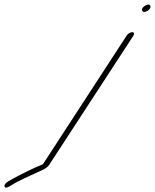

<svg xmlns="http://www.w3.org/2000/svg" viewBox="-96 -623 685 848"><path d="M531.7 -576C537.8 -560 574.1 -581 568 -597C562.9 -613 525.6 -592 531.7 -576ZM463.5 -466 93.8 102C91.3 103 88.8 104 87.3 105L59.4 117C5.1 142 -34.3 163 -61.2 179C-85.1 193 -78.9 215 -56 201L-43.5 194C-30.1 185 -12.7 176 10.7 165C34.2 154 49.6 147 58.6 143L87 130C103.4 123 115.9 114 121.3 105L493.5 -466C498.4 -474 495.9 -481 487.9 -481C479.9 -481 468.4 -474 463.5 -466Z"/></svg>

Font: MewTooHand
Style: UltimateIta
Weight: 400
Designer: Mew Too, Robert Jablonski
Version: Version 0.77